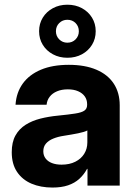

<svg xmlns="http://www.w3.org/2000/svg" viewBox="-20 -809 593 837"><path d="M208.7 8.6Q157.2 8.6 117.2 -8.4Q77.2 -25.5 54.2 -59.8Q31.2 -94 31.2 -145.3Q31.2 -189.2 47.3 -218.2Q63.4 -247.2 91.4 -264.9Q119.4 -282.6 155.9 -291.9Q192.4 -301.1 232.5 -304.9Q279.7 -309.6 307.7 -314Q335.6 -318.3 347.7 -326.7Q359.8 -335 359.8 -351.6V-354.9Q359.8 -374 349.7 -388.5Q339.5 -403 320.7 -411.2Q302 -419.5 275.6 -419.5Q248.9 -419.5 228.7 -411Q208.5 -402.6 196.8 -387.5Q185 -372.4 183.1 -352.4H47.7Q51.2 -405.8 79.4 -444.8Q107.5 -483.7 158.3 -505.1Q209 -526.4 279.8 -526.4Q350.4 -526.4 400.1 -505.2Q449.9 -484 475.9 -444.4Q501.9 -404.9 501.9 -349.7V0H361.4V-72.7H359.4Q345.9 -47.6 325.7 -29.3Q305.6 -11 276.9 -1.2Q248.2 8.6 208.7 8.6ZM248.4 -91.2Q283.1 -91.2 308.4 -104Q333.7 -116.7 347.2 -138.7Q360.8 -160.6 360.8 -188.5V-240.3Q348.7 -233.6 320.5 -227.9Q292.3 -222.3 257.1 -216.8Q232.6 -213.1 212.6 -205Q192.6 -197 180.7 -183.5Q168.8 -170 168.8 -149.4Q168.8 -131.2 178.8 -118.1Q188.7 -105 206.5 -98.1Q224.4 -91.2 248.4 -91.2ZM273.9 -557.2Q238.7 -557.2 210.7 -572.3Q182.6 -587.4 166.5 -613.6Q150.4 -639.8 150.4 -672.9Q150.4 -705.9 166.5 -732.1Q182.6 -758.3 210.7 -773.4Q238.7 -788.5 273.9 -788.5Q309.1 -788.5 337.1 -773.4Q365 -758.3 381.1 -732.1Q397.2 -705.9 397.2 -672.9Q397.2 -639.8 381.1 -613.6Q365 -587.4 337.1 -572.3Q309.1 -557.2 273.9 -557.2ZM273.7 -622.9Q295.2 -622.9 309.4 -637.3Q323.7 -651.7 323.7 -672.7Q323.7 -694.2 309.4 -708.5Q295.2 -722.8 273.7 -722.8Q252.6 -722.8 238.2 -708.5Q223.8 -694.2 223.8 -672.7Q223.8 -651.7 238.2 -637.3Q252.6 -622.9 273.7 -622.9Z"/></svg>

Font: Inter Khmer Looped
Style: Regular
Weight: 400
Designer: Rasmus Andersson, Sovichet Tep
Foundry: Anagata Design
Version: Version 1.000